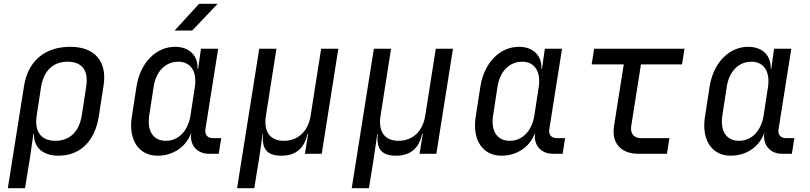

<svg xmlns="http://www.w3.org/2000/svg" viewBox="-20 -805 4240 1005"><path d="M21 180H111L137 20L155 -105H158C155 -34 204 10 286 10C399 10 476 -65 497 -195L522 -356C542 -483 477 -560 348 -560C215 -560 127 -486 106 -356ZM269 -68C195 -68 159 -117 172 -200L195 -350C209 -435 258 -482 334 -482C410 -482 445 -435 431 -350L408 -200C394 -115 345 -68 269 -68Z M894 -645H986L1119 -785H1022ZM805 10C888 10 956 -38 981 -111C971 -48 1009 0 1075 0H1125L1138 -82H1093C1067 -82 1051 -100 1055 -127L1122 -550H1032L1017 -445H1014C1017 -514 971 -560 896 -560C797 -560 715 -477 695 -355L670 -194C651 -73 706 10 805 10ZM848 -68C782 -68 749 -119 761 -200L784 -350C796 -431 846 -482 913 -482C978 -482 1012 -431 1000 -350L977 -200C964 -119 914 -68 848 -68Z M1221 180H1311L1337 20L1355 -105H1357C1350 -34 1370 10 1452 10C1534 10 1574 -34 1590 -105H1593L1576 0H1664L1751 -550H1661L1606 -200C1593 -117 1540 -68 1466 -68C1392 -68 1359 -117 1372 -200L1427 -550H1337Z M1821 180H1911L1937 20L1955 -105H1957C1950 -34 1970 10 2052 10C2134 10 2174 -34 2190 -105H2193L2176 0H2264L2351 -550H2261L2206 -200C2193 -117 2140 -68 2066 -68C1992 -68 1959 -117 1972 -200L2027 -550H1937Z M2605 10C2688 10 2756 -38 2781 -111C2771 -48 2809 0 2875 0H2925L2938 -82H2893C2867 -82 2851 -100 2855 -127L2922 -550H2832L2817 -445H2814C2817 -514 2771 -560 2696 -560C2597 -560 2515 -477 2495 -355L2470 -194C2451 -73 2506 10 2605 10ZM2648 -68C2582 -68 2549 -119 2561 -200L2584 -350C2596 -431 2646 -482 2713 -482C2778 -482 2812 -431 2800 -350L2777 -200C2764 -119 2714 -68 2648 -68Z M3321 0H3471L3484 -82H3334C3298 -82 3278 -107 3284 -145L3335 -468H3550L3563 -550H3090L3077 -468H3245L3194 -145C3180 -57 3230 0 3321 0Z M3805 10C3888 10 3956 -38 3981 -111C3971 -48 4009 0 4075 0H4125L4138 -82H4093C4067 -82 4051 -100 4055 -127L4122 -550H4032L4017 -445H4014C4017 -514 3971 -560 3896 -560C3797 -560 3715 -477 3695 -355L3670 -194C3651 -73 3706 10 3805 10ZM3848 -68C3782 -68 3749 -119 3761 -200L3784 -350C3796 -431 3846 -482 3913 -482C3978 -482 4012 -431 4000 -350L3977 -200C3964 -119 3914 -68 3848 -68Z"/></svg>

Font: JetBrains Mono
Style: Italic
Weight: 400
Italic angle: -9°
Monospace: yes
Designer: Philipp Nurullin, Konstantin Bulenkov
Foundry: JetBrains
Version: Version 2.305